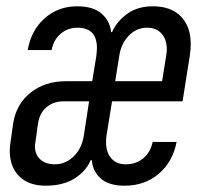

<svg xmlns="http://www.w3.org/2000/svg" viewBox="-20 -580 640 610"><path d="M11 -101Q11 -116 14 -132L22 -189Q32 -250 77.5 -286Q123 -322 190 -322H273L286 -402Q288 -420 288 -427Q288 -492 226 -492Q195 -492 172.5 -472.5Q150 -453 144 -421H68Q79 -484 122 -522Q165 -560 225 -560Q277 -560 303.5 -536Q330 -512 333 -478H336Q351 -512 384 -536Q417 -560 466 -560Q523 -560 554.5 -528Q586 -496 586 -440Q586 -423 583 -403L560 -258H336L318 -147Q317 -140 317 -128Q317 -96 333.5 -77Q350 -58 379 -58Q412 -58 435 -77Q458 -96 465 -129H541Q529 -66 484.5 -28Q440 10 376 10Q325 10 299.5 -13.5Q274 -37 272 -71H268Q254 -37 217.5 -13.5Q181 10 125 10Q71 10 41 -20Q11 -50 11 -101ZM346 -322H495L508 -403Q510 -417 510 -423Q510 -454 493.5 -473Q477 -492 447 -492Q414 -492 389.5 -467Q365 -442 359 -403ZM246 -147 263 -258H181Q150 -258 128 -239.5Q106 -221 101 -189L93 -132Q91 -120 91 -116Q91 -89 108 -73.5Q125 -58 154 -58Q188 -58 213.5 -82.5Q239 -107 246 -147Z"/></svg>

Font: JetBrains Mono Semi Light
Style: Italic
Weight: 350
Italic angle: -9°
Monospace: yes
Designer: Philipp Nurullin, Konstantin Bulenkov
Foundry: JetBrains
Version: 2.002